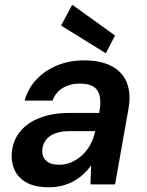

<svg xmlns="http://www.w3.org/2000/svg" viewBox="-20 -779 619 811"><path d="M187 12Q128 12 92 -8Q56 -28 41 -62Q26 -96 30 -136Q35 -187 65.5 -224Q96 -261 149 -281.5Q202 -302 274 -302H399Q407 -344 401.5 -371.5Q396 -399 375.5 -412.5Q355 -426 317 -426Q277 -426 246 -408Q215 -390 202 -354H84Q99 -407 135.5 -445Q172 -483 223.5 -503.5Q275 -524 334 -524Q405 -524 451 -500Q497 -476 515.5 -430.5Q534 -385 523 -321L466 0H362L365 -80Q351 -61 333 -44Q315 -27 292.5 -14.5Q270 -2 243.5 5Q217 12 187 12ZM229 -83Q257 -83 282 -94Q307 -105 327.5 -124Q348 -143 361.5 -168Q375 -193 381 -221L382 -225H273Q238 -225 213 -215.5Q188 -206 174.5 -188.5Q161 -171 159 -148Q156 -117 175 -100Q194 -83 229 -83ZM427 -554 238 -671 285 -759 466 -629Z"/></svg>

Font: DM Sans 12pt SemiBold
Style: Italic
Weight: 600
Italic angle: -10°
Version: Version 4.004;gftools[0.9.30]